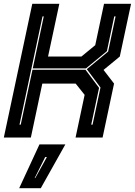

<svg xmlns="http://www.w3.org/2000/svg" viewBox="-32 -720 706 1005"><path d="M-12 0 137 -700H278.5L219.5 -424H394L466.5 -483.5L512.5 -700H654L595 -424L510 -354L565 -282.5L505 0H363.5L411 -223.5L364 -282.5H189.5L129.5 0ZM70 -67.5H76.5L138 -355H415.5L486.5 -260L445.5 -67.5H452.5L494 -262L422.5 -358L534 -450L573 -634H566L527.5 -452L418 -362H139.5L197 -634H190.5ZM68.5 265 174.5 36H310L181.5 265ZM149.5 212H152.5L213.5 102H204.5Z"/></svg>

Font: Tourney ExtraBold
Style: Italic
Weight: 800
Italic angle: -12°
Version: Version 1.015